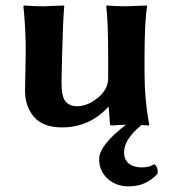

<svg xmlns="http://www.w3.org/2000/svg" viewBox="-20 -452 631 696"><path d="M551.3 177.2Q510.3 223.6 446.8 223.6Q400.4 223.6 369.9 195.6Q339.4 167.5 339.4 124.5Q339.4 75.2 436.5 0Q404.3 1 388.2 2.9Q379.4 2.9 378.9 0L374 -64H372.1Q303.2 10.3 204.1 9.8Q135.3 9.8 102.5 -29.1Q69.8 -67.9 70.8 -126L73.2 -249Q74.2 -338.9 64.9 -429.2L66.9 -432.1Q103 -429.2 137.2 -429.2L211.9 -432.1L212.9 -429.2Q208 -376 205.1 -249L203.1 -159.2Q202.1 -103 217 -85Q231.9 -66.9 259.8 -66.9Q296.9 -66.9 334.5 -97.4Q372.1 -127.9 372.1 -168.9V-249Q372.1 -373 365.2 -429.2L367.2 -432.1Q401.4 -429.2 435.1 -429.2L512.2 -432.1L513.2 -429.2Q504.4 -376 503.9 -249V-191.9Q503.9 -90.8 521 0L519 2.9Q513.7 2 493.2 1Q429.7 53.2 429.7 99.6Q429.7 126.5 446.8 140.6Q463.9 154.8 494.1 154.8Q522 154.8 539.6 143.1Q551.8 152.8 551.8 170.9Q551.8 174.3 551.3 177.2Z"/></svg>

Font: Linux Biolinum
Style: Bold
Weight: 700
Designer: Philipp H. Poll
Foundry: Philipp H. Poll
Version: Version 1.3.2 ; ttfautohint (v0.9)